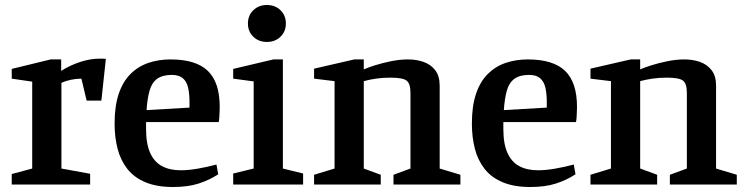

<svg xmlns="http://www.w3.org/2000/svg" viewBox="-20 -739 2986 769"><path d="M27 0V-42L109 -64V-412L27 -424V-463L183 -501H225V-455Q259 -477 300 -490.5Q341 -504 376 -504Q383 -504 391 -504Q399 -504 404 -503L386 -336H327L306 -424Q285 -424 264 -419.5Q243 -415 226 -407V-64L341 -43V0Z M673 10Q608 10 562.5 -9Q517 -28 490 -62.5Q463 -97 451 -143Q439 -189 439 -244Q439 -314 455.5 -363Q472 -412 502.5 -442.5Q533 -473 574 -487Q615 -501 663 -501Q765 -501 812.5 -455Q860 -409 860 -311Q860 -304 859.5 -293Q859 -282 858.5 -271Q858 -260 856 -250H565V-223Q565 -163 581.5 -126.5Q598 -90 629 -73.5Q660 -57 704 -57Q734 -57 772 -63.5Q810 -70 847 -80L854 -41Q819 -18 776 -4Q733 10 673 10ZM567 -298 739 -308V-330Q739 -363 733.5 -387.5Q728 -412 712.5 -425.5Q697 -439 668 -439Q631 -439 609.5 -423.5Q588 -408 579 -376Q570 -344 567 -298Z M914 0V-44L996 -64V-413L914 -424V-463L1075 -501H1113V-64L1194 -44V0ZM1049 -571Q1016 -571 994.5 -592Q973 -613 973 -645Q973 -677 994.5 -698Q1016 -719 1049 -719Q1082 -719 1103.5 -698Q1125 -677 1125 -645Q1125 -613 1103.5 -592Q1082 -571 1049 -571Z M1238 0V-39L1320 -64V-414L1238 -424V-464L1399 -501H1437V-461Q1452 -468 1482 -477.5Q1512 -487 1547 -494Q1582 -501 1614 -501Q1648 -501 1676.5 -491Q1705 -481 1723 -458Q1741 -435 1741 -396V-64L1824 -39V0H1556V-39L1624 -64V-367Q1624 -405 1608 -416.5Q1592 -428 1544 -428Q1512 -428 1485.5 -424Q1459 -420 1437 -414V-64L1505 -39V0Z M2104 10Q2039 10 1993.5 -9Q1948 -28 1921 -62.5Q1894 -97 1882 -143Q1870 -189 1870 -244Q1870 -314 1886.5 -363Q1903 -412 1933.5 -442.5Q1964 -473 2005 -487Q2046 -501 2094 -501Q2196 -501 2243.5 -455Q2291 -409 2291 -311Q2291 -304 2290.5 -293Q2290 -282 2289.5 -271Q2289 -260 2287 -250H1996V-223Q1996 -163 2012.5 -126.5Q2029 -90 2060 -73.5Q2091 -57 2135 -57Q2165 -57 2203 -63.5Q2241 -70 2278 -80L2285 -41Q2250 -18 2207 -4Q2164 10 2104 10ZM1998 -298 2170 -308V-330Q2170 -363 2164.5 -387.5Q2159 -412 2143.5 -425.5Q2128 -439 2099 -439Q2062 -439 2040.5 -423.5Q2019 -408 2010 -376Q2001 -344 1998 -298Z M2345 0V-39L2427 -64V-414L2345 -424V-464L2506 -501H2544V-461Q2559 -468 2589 -477.5Q2619 -487 2654 -494Q2689 -501 2721 -501Q2755 -501 2783.5 -491Q2812 -481 2830 -458Q2848 -435 2848 -396V-64L2931 -39V0H2663V-39L2731 -64V-367Q2731 -405 2715 -416.5Q2699 -428 2651 -428Q2619 -428 2592.5 -424Q2566 -420 2544 -414V-64L2612 -39V0Z"/></svg>

Font: Manuale SemiBold
Style: Regular
Weight: 600
Version: Version 1.002